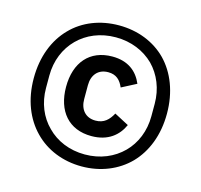

<svg xmlns="http://www.w3.org/2000/svg" viewBox="-104 -822 991 947"><g transform="rotate(15 391.0 -349.0)"><path d="M391 11C295 11 209 -24 149 -86C88 -148 51 -238 51 -349C51 -460 88 -551 149 -613C209 -675 295 -709 391 -709C487 -709 573 -675 634 -613C694 -551 731 -460 731 -349C731 -238 694 -148 634 -86C573 -24 487 11 391 11ZM391 -50C470 -50 537 -79 585 -127C632 -174 660 -241 660 -317V-381C660 -457 632 -524 585 -572C537 -619 470 -648 391 -648C312 -648 245 -619 198 -572C150 -524 122 -457 122 -381V-317C122 -241 150 -174 198 -127C245 -79 312 -50 391 -50ZM399 -146C283 -146 216 -225 216 -349C216 -473 283 -552 399 -552C479 -552 527 -513 552 -454L477 -415C462 -450 440 -472 399 -472C347 -472 318 -436 318 -384V-313C318 -261 347 -225 399 -225C442 -225 466 -249 485 -284L559 -245C534 -189 484 -146 399 -146Z"/></g></svg>

Font: Plexus Sans Medium
Style: Regular
Weight: 500
Version: Version 2.001;PS 002.001;hotconv 1.0.70;makeotf.lib2.5.58329